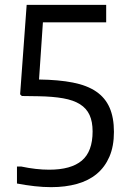

<svg xmlns="http://www.w3.org/2000/svg" viewBox="-20 -760 532 792"><path d="M191 12Q158 12 122.5 8Q87 4 50 -3V-73H68Q129 -60 183 -60Q273 -60 317.5 -97.5Q362 -135 362 -218Q362 -258 349.5 -285.5Q337 -313 310 -330Q283 -347 240.5 -354.5Q198 -362 139 -363L70 -364L63 -371L90 -740H418V-668H157L141 -432Q222 -431 280.5 -419.5Q339 -408 376.5 -382.5Q414 -357 432 -316Q450 -275 450 -216Q450 -157 431.5 -114Q413 -71 379.5 -43Q346 -15 298 -1.5Q250 12 191 12Z"/></svg>

Font: Encode Sans Narrow
Style: Regular
Weight: 400
Designer: Pablo Impallari, Andres Torresi
Foundry: Pablo Impallari, Andres Torresi
Version: Version 1.000; ttfautohint (v1.00) -l 8 -r 50 -G 200 -x 14 -